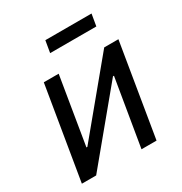

<svg xmlns="http://www.w3.org/2000/svg" viewBox="-169 -847 922 972"><g transform="rotate(-30 292.5 -361.0)"><path d="M466.3 0H378.4L443.8 -392.1H438L113.3 0H29.8L119.6 -541H206.5L141.6 -147.5H147L472.7 -541H555.7ZM502.9 -721.7 491.2 -652.8H221.2L232.9 -721.7Z"/></g></svg>

Font: Inter 17pt
Style: Italic
Weight: 400
Italic angle: -9.3988°
Version: Version 4.001;git-66647c0bb